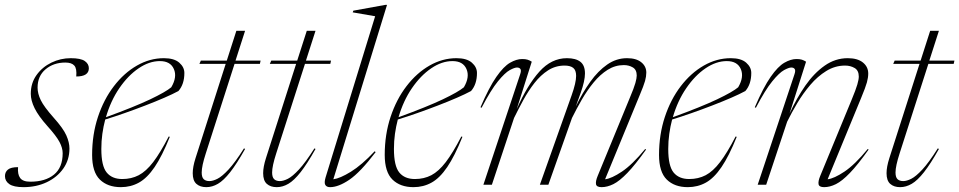

<svg xmlns="http://www.w3.org/2000/svg" viewBox="-34 -762 3956 792"><path d="M40.5 -72.5Q38 -43 49 -28Q60 -12.5 91 -12.5Q153 -12.5 188.8 -41.8Q224.5 -71 224.5 -130Q224.5 -151.5 211.5 -176.2Q198.5 -201 161.5 -242Q124.5 -283.5 108.8 -315.5Q93 -347.5 93 -375Q93 -419.5 116.8 -452.5Q140.5 -485.5 178.2 -503.8Q216 -522 257.5 -522Q299 -522 315.8 -510.2Q332.5 -498.5 332.5 -480.5Q332.5 -446.5 280.5 -446.5Q283.5 -479.5 272.5 -491.5Q261.5 -504 235.5 -504Q187 -504 154 -476.2Q121 -448.5 121 -400.5Q121 -376 134.2 -348.8Q147.5 -321.5 187 -277Q226.5 -233 239.5 -203.8Q252.5 -174.5 252.5 -149.5Q252.5 -102.5 227 -66.5Q201.5 -30.5 158.5 -10.2Q115.5 10 63 10Q22.5 10 4.5 -2.5Q-13.5 -15 -13.5 -35.5Q-13.5 -52.5 -1.2 -62.5Q11 -72.5 40.5 -72.5Z M666.5 -197.5Q634.5 -118 603.8 -72.8Q573 -27.5 539.2 -8.8Q505.5 10 464.5 10Q410 10 378 -21.2Q346 -52.5 346 -123Q346 -207 370 -279.5Q394 -352 435.8 -406.5Q477.5 -461 530.8 -491.5Q584 -522 642 -522Q684.5 -522 705.5 -503.5Q726.5 -485 726.5 -461Q726.5 -414.5 702 -386.5Q679 -374 643.2 -358.5Q607.5 -343 565.2 -326.8Q523 -310.5 480.2 -295.5Q437.5 -280.5 400 -269Q392.5 -240.5 388.2 -210Q384 -179.5 384 -147.5Q384 -77.5 406 -50.5Q428 -23.5 470.5 -23.5Q508 -23.5 538.2 -39.2Q568.5 -55 597.8 -93.2Q627 -131.5 662 -199ZM625.5 -510Q581.5 -510 537.8 -480.2Q494 -450.5 458.2 -398.2Q422.5 -346 403 -278.5Q521 -321.5 585.5 -352.2Q650 -383 672.5 -402Q697.5 -444.5 683.2 -477.2Q669 -510 625.5 -510Z M815 -129.5Q798 -77 798 -50.5Q798 -31 806.2 -23Q814.5 -15 830 -15Q844 -15 863 -24.5Q882 -34 908.8 -62.8Q935.5 -91.5 972.5 -150L977 -147.5Q942.5 -86 915.5 -51.8Q888.5 -17.5 865 -3.8Q841.5 10 817 10Q791.5 10 776.2 -3.5Q761 -17 761 -47.5Q761 -73.5 772.5 -109.5L897 -498.5H788.5L794.5 -512H901.5L941 -635H977L937.5 -512H1041L1038 -498.5H933.5Z M1105.5 -129.5Q1088.5 -77 1088.5 -50.5Q1088.5 -31 1096.8 -23Q1105 -15 1120.5 -15Q1134.5 -15 1153.5 -24.5Q1172.5 -34 1199.2 -62.8Q1226 -91.5 1263 -150L1267.5 -147.5Q1233 -86 1206 -51.8Q1179 -17.5 1155.5 -3.8Q1132 10 1107.5 10Q1082 10 1066.8 -3.5Q1051.5 -17 1051.5 -47.5Q1051.5 -73.5 1063 -109.5L1187.5 -498.5H1079L1085 -512H1192L1231.5 -635H1267.5L1228 -512H1331.5L1328.5 -498.5H1224Z M1513.5 -695 1421 -711 1423.5 -718 1556 -742H1562.5L1341 -22.5Q1368.5 -26 1413.2 -53.5Q1458 -81 1511.5 -138L1515.5 -134.5Q1452 -51 1407 -20.5Q1362 10 1327.5 10Q1313.5 10 1308 1Q1302.5 -8 1309 -30Z M1873.5 -197.5Q1841.5 -118 1810.8 -72.8Q1780 -27.5 1746.2 -8.8Q1712.5 10 1671.5 10Q1617 10 1585 -21.2Q1553 -52.5 1553 -123Q1553 -207 1577 -279.5Q1601 -352 1642.8 -406.5Q1684.5 -461 1737.8 -491.5Q1791 -522 1849 -522Q1891.5 -522 1912.5 -503.5Q1933.5 -485 1933.5 -461Q1933.5 -414.5 1909 -386.5Q1886 -374 1850.2 -358.5Q1814.5 -343 1772.2 -326.8Q1730 -310.5 1687.2 -295.5Q1644.5 -280.5 1607 -269Q1599.5 -240.5 1595.2 -210Q1591 -179.5 1591 -147.5Q1591 -77.5 1613 -50.5Q1635 -23.5 1677.5 -23.5Q1715 -23.5 1745.2 -39.2Q1775.5 -55 1804.8 -93.2Q1834 -131.5 1869 -199ZM1832.5 -510Q1788.5 -510 1744.8 -480.2Q1701 -450.5 1665.2 -398.2Q1629.5 -346 1610 -278.5Q1728 -321.5 1792.5 -352.2Q1857 -383 1879.5 -402Q1904.5 -444.5 1890.2 -477.2Q1876 -510 1832.5 -510Z M2631 -145Q2586.5 -82.5 2554 -48.8Q2521.5 -15 2496.2 -2.5Q2471 10 2447.5 10Q2426.5 10 2424.5 -2.5Q2422.5 -15 2431.5 -36.5L2564 -358.5Q2581.5 -400 2587 -419.8Q2592.5 -439.5 2592.5 -450.5Q2592.5 -474.5 2576.2 -484Q2560 -493.5 2539.5 -493.5Q2503.5 -493.5 2472.5 -474Q2441.5 -454.5 2415 -422.2Q2388.5 -390 2366.2 -351.5Q2344 -313 2325.5 -275.5L2228 0H2193L2324 -369Q2342.5 -421 2342.5 -449Q2342.5 -472.5 2330.5 -482Q2318.5 -491.5 2295 -491.5Q2257.5 -491.5 2226.8 -471.8Q2196 -452 2170.8 -419.8Q2145.5 -387.5 2124.8 -349.5Q2104 -311.5 2086.5 -275.5L1995 0H1960L2111.5 -455Q2117 -471 2112.8 -477.2Q2108.5 -483.5 2098.5 -483.5Q2088.5 -483.5 2068.8 -472.8Q2049 -462 2020 -426.5Q1991 -391 1952.5 -317.5L1948 -319.5Q1983.5 -402 2013.5 -445Q2043.5 -488 2070 -503.2Q2096.5 -518.5 2120 -518.5Q2133.5 -518.5 2142.2 -515.8Q2151 -513 2159.5 -507.5L2097.5 -312Q2141.5 -411.5 2191.2 -466.8Q2241 -522 2304.5 -522Q2341 -522 2360 -507.2Q2379 -492.5 2379 -459Q2379 -429 2361.5 -379.5L2341 -322.5Q2368.5 -379.5 2400.8 -424.5Q2433 -469.5 2470.8 -495.8Q2508.5 -522 2552.5 -522Q2590.5 -522 2611.2 -505.2Q2632 -488.5 2632 -462.5Q2632 -447 2626.8 -428Q2621.5 -409 2604 -367.5L2462 -22.5Q2488.5 -25.5 2531.2 -54Q2574 -82.5 2627.5 -147.5Z M3005 -197.5Q2973 -118 2942.2 -72.8Q2911.5 -27.5 2877.8 -8.8Q2844 10 2803 10Q2748.5 10 2716.5 -21.2Q2684.5 -52.5 2684.5 -123Q2684.5 -207 2708.5 -279.5Q2732.5 -352 2774.2 -406.5Q2816 -461 2869.2 -491.5Q2922.5 -522 2980.5 -522Q3023 -522 3044 -503.5Q3065 -485 3065 -461Q3065 -414.5 3040.5 -386.5Q3017.5 -374 2981.8 -358.5Q2946 -343 2903.8 -326.8Q2861.5 -310.5 2818.8 -295.5Q2776 -280.5 2738.5 -269Q2731 -240.5 2726.8 -210Q2722.5 -179.5 2722.5 -147.5Q2722.5 -77.5 2744.5 -50.5Q2766.5 -23.5 2809 -23.5Q2846.5 -23.5 2876.8 -39.2Q2907 -55 2936.2 -93.2Q2965.5 -131.5 3000.5 -199ZM2964 -510Q2920 -510 2876.2 -480.2Q2832.5 -450.5 2796.8 -398.2Q2761 -346 2741.5 -278.5Q2859.5 -321.5 2924 -352.2Q2988.5 -383 3011 -402Q3036 -444.5 3021.8 -477.2Q3007.5 -510 2964 -510Z M3084 -317.5 3079.5 -319.5Q3115 -402 3145 -445Q3175 -488 3201.5 -503.2Q3228 -518.5 3251.5 -518.5Q3265 -518.5 3273.8 -515.8Q3282.5 -513 3291 -507.5L3223 -293.5Q3252 -357 3288 -408.8Q3324 -460.5 3367.8 -491.2Q3411.5 -522 3463 -522Q3503.5 -522 3525.5 -504.2Q3547.5 -486.5 3547.5 -458.5Q3547.5 -442.5 3542 -422.2Q3536.5 -402 3518 -357.5L3380 -22.5Q3406.5 -25.5 3449.2 -54Q3492 -82.5 3545.5 -147.5L3549 -145Q3504.5 -82.5 3472 -48.8Q3439.5 -15 3414.2 -2.5Q3389 10 3365.5 10Q3344.5 10 3342.5 -2.5Q3340.5 -15 3349.5 -36.5L3478 -348Q3496.5 -392.5 3502.5 -413.5Q3508.5 -434.5 3508.5 -446Q3508.5 -471.5 3491.2 -481.5Q3474 -491.5 3452 -491.5Q3410.5 -491.5 3374.5 -469.2Q3338.5 -447 3308.5 -411.8Q3278.5 -376.5 3254.5 -336.2Q3230.5 -296 3213 -260L3126.5 0H3091.5L3243 -455Q3248.5 -471 3244.2 -477.2Q3240 -483.5 3230 -483.5Q3220 -483.5 3200.2 -472.8Q3180.5 -462 3151.5 -426.5Q3122.5 -391 3084 -317.5Z M3677 -129.5Q3660 -77 3660 -50.5Q3660 -31 3668.2 -23Q3676.5 -15 3692 -15Q3706 -15 3725 -24.5Q3744 -34 3770.8 -62.8Q3797.5 -91.5 3834.5 -150L3839 -147.5Q3804.5 -86 3777.5 -51.8Q3750.5 -17.5 3727 -3.8Q3703.5 10 3679 10Q3653.5 10 3638.2 -3.5Q3623 -17 3623 -47.5Q3623 -73.5 3634.5 -109.5L3759 -498.5H3650.5L3656.5 -512H3763.5L3803 -635H3839L3799.5 -512H3903L3900 -498.5H3795.5Z"/></svg>

Font: Newsreader 72pt ExtraLight
Style: Italic
Weight: 275
Italic angle: -17°
Designer: Hugues Gentile
Foundry: Production Type
Version: Version 1.003; ttfautohint (v1.8.3)